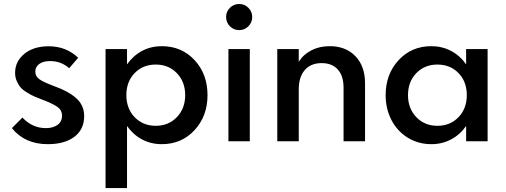

<svg xmlns="http://www.w3.org/2000/svg" viewBox="-20 -713 2552 969"><path d="M40 -66.4 93.3 -119.6Q143.1 -66.4 211.4 -66.4Q247.1 -66.4 270 -82.5Q293 -98.6 293 -129.4Q293 -157.2 269.3 -173.8Q245.6 -190.4 193.8 -210Q169.9 -219.2 155.5 -225.3Q141.1 -231.4 119.9 -243.9Q98.6 -256.3 86.7 -269Q74.7 -281.7 65.4 -301.8Q56.2 -321.8 56.2 -345.2Q56.2 -403.3 103 -441.4Q149.9 -479.5 225.6 -479.5Q314 -479.5 374.5 -421.4L329.1 -368.7Q288.6 -404.8 232.4 -404.8Q197.8 -404.8 178 -390.1Q158.2 -375.5 158.2 -351.6Q158.2 -327.1 179.9 -312.3Q201.7 -297.4 253.4 -278.3Q289.6 -265.1 315.2 -251.5Q340.8 -237.8 362.1 -219.7Q383.3 -201.7 394 -178.5Q404.8 -155.3 404.8 -127Q404.8 -60.1 355.5 -22.7Q306.2 14.6 221.2 14.6Q105 14.6 40 -66.4Z M512.7 236.3V-465.3H621.1V-388.2Q651.9 -432.1 697 -456.1Q742.2 -480 796.4 -480Q896.5 -480 961.9 -409.7Q1027.3 -339.4 1027.3 -232.9Q1027.3 -127 961.9 -56.2Q896.5 14.6 796.4 14.6Q742.2 14.6 697 -9.3Q651.9 -33.2 621.1 -77.1V236.3ZM617.7 -232.9Q617.7 -165.5 659.4 -121.8Q701.2 -78.1 766.1 -78.1Q830.6 -78.1 872.6 -121.8Q914.6 -165.5 914.6 -232.9Q914.6 -300.3 872.6 -343.8Q830.6 -387.2 766.1 -387.2Q701.2 -387.2 659.4 -344Q617.7 -300.8 617.7 -232.9Z M1140.4 -580.3Q1121.1 -599.6 1121.1 -627Q1121.1 -654.3 1140.4 -673.6Q1159.7 -692.9 1187 -692.9Q1214.4 -692.9 1233.6 -673.6Q1252.9 -654.3 1252.9 -627Q1252.9 -599.6 1233.6 -580.3Q1214.4 -561 1187 -561Q1159.7 -561 1140.4 -580.3ZM1132.8 0V-465.3H1240.7V0Z M1379.4 0V-465.3H1487.8V-401.4Q1511.2 -438.5 1551.8 -459.2Q1592.3 -480 1644 -480Q1725.1 -480 1773.7 -429.4Q1822.3 -378.9 1822.3 -293V0H1713.9V-271Q1713.9 -330.1 1684.8 -362.3Q1655.8 -394.5 1603.5 -394.5Q1548.8 -394.5 1518.3 -359.6Q1487.8 -324.7 1487.8 -261.7V0Z M1926.3 -232.9Q1926.3 -338.9 1991.7 -409.4Q2057.1 -480 2157.2 -480Q2210.9 -480 2256.3 -456.1Q2301.8 -432.1 2332.5 -388.2V-465.3H2440.9V0H2332.5V-77.1Q2301.8 -33.2 2256.3 -9.3Q2210.9 14.6 2157.2 14.6Q2091.3 14.6 2038.3 -17.8Q1985.4 -50.3 1955.8 -106.9Q1926.3 -163.6 1926.3 -232.9ZM2187.5 -78.1Q2252.4 -78.1 2294.2 -121.8Q2335.9 -165.5 2335.9 -232.9Q2335.9 -300.8 2294.2 -344Q2252.4 -387.2 2187.5 -387.2Q2123 -387.2 2081.1 -343.8Q2039.1 -300.3 2039.1 -232.9Q2039.1 -165.5 2081.1 -121.8Q2123 -78.1 2187.5 -78.1Z"/></svg>

Font: Spartan MB SemBd
Style: Regular
Weight: 600
Designer: Matt Bailey, Mirko Velimirovic
Foundry: Matt Bailey
Version: Version 1.005